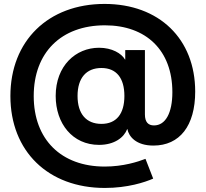

<svg xmlns="http://www.w3.org/2000/svg" viewBox="-20 -744 1042 973"><path d="M511.2 208.5C627 208.5 713.9 179.7 756.3 161.1L717.3 61C679.2 75.7 604.5 100.1 510.7 100.1C289.6 100.1 150.9 -37.6 150.9 -257.3C150.9 -477.1 289.6 -615.7 511.7 -615.7C720.2 -615.7 853.5 -489.3 853.5 -276.9C853.5 -171.4 818.8 -108.4 760.3 -108.4C731.4 -108.4 714.4 -125 714.4 -164.1V-490.2H614.7V-441.9H613.8C595.7 -473.6 547.4 -502 481.9 -502C363.8 -502 262.2 -410.6 262.2 -257.8C262.2 -118.2 347.2 -9.8 481.9 -9.8C560.1 -9.8 608.4 -47.4 624.5 -89.8H625.5C632.8 -52.2 669.4 -6.3 757.3 -6.3C890.6 -6.3 969.2 -106.4 969.2 -279.8C969.2 -547.4 786.1 -724.1 509.8 -724.1C224.1 -724.1 32.7 -536.6 32.7 -257.3C32.7 22.5 224.1 208.5 511.2 208.5ZM494.1 -116.2C417.5 -116.2 373 -166.5 373 -257.8C373 -349.1 417.5 -399.4 494.1 -399.4C569.8 -399.4 610.4 -348.6 610.4 -257.8C610.4 -167 569.8 -116.2 494.1 -116.2Z"/></svg>

Font: Raveo Display Display SemiBold
Style: Regular
Weight: 600
Designer: Jakub Foglar, Rasmus Andersson (Inter)
Foundry: Jakubfoglar.com
Version: Version 1.100;Glyphs 3.2.3 (3260)